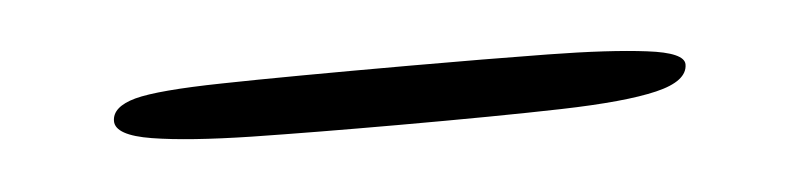

<svg xmlns="http://www.w3.org/2000/svg" viewBox="-22 -571 466 114"><g transform="rotate(-5 210.5 -514.0)"><path d="M212.5 -496.5Q163.5 -496.5 125.8 -497.2Q88 -498 66.5 -501.5Q45 -505 45 -513.5Q45 -522 58.8 -525.8Q72.5 -529.5 110.8 -530.2Q149 -531 223 -531Q268 -531 305 -530.5Q342 -530 364 -527.2Q386 -524.5 386 -517.5Q386 -507.5 367.2 -503Q348.5 -498.5 310.2 -497.5Q272 -496.5 212.5 -496.5Z"/></g></svg>

Font: Gluten Thin
Style: Regular
Weight: 100
Designer: Tyler Finck
Foundry: Etcetera Type Company
Version: Version 1.300